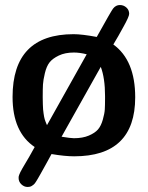

<svg xmlns="http://www.w3.org/2000/svg" viewBox="-20 -611 590 764"><path d="M30 -225Q30 -475 273 -475Q306 -475 365 -464Q424 -570 430 -577Q441 -591 457 -591Q472 -591 483 -581Q494 -571 494 -556Q494 -545 471 -504Q466 -495 451 -468Q438 -447 431 -434Q518 -371 518 -224Q518 11 275 11Q238 11 185 2Q177 17 167.5 34Q158 51 152.5 61Q147 71 140.5 82.5Q134 94 130.5 100Q127 106 122.5 113Q118 120 114.5 123Q111 126 107 128.5Q103 131 99 132Q95 133 90 133Q76 133 65 122.5Q54 112 54 97Q54 93 54.5 90.5Q55 88 57 83Q59 78 61 74Q63 70 68.5 60Q74 50 80 40.5Q86 31 96.5 12.5Q107 -6 118 -26Q30 -85 30 -225ZM150 -222Q150 -208 150.5 -196Q151 -184 151.5 -175.5Q152 -167 153.5 -159Q155 -151 155.5 -146.5Q156 -142 158 -136Q160 -130 161 -127.5Q162 -125 164 -120Q166 -115 167 -113L325 -395Q297 -402 274 -402Q239 -402 214 -390Q189 -378 177 -362.5Q165 -347 158.5 -319.5Q152 -292 151 -275Q150 -258 150 -228ZM225 -67Q262 -61 274 -61Q309 -61 333.5 -71.5Q358 -82 370 -96Q382 -110 389 -134.5Q396 -159 397 -175.5Q398 -192 398 -218V-229Q398 -300 381 -345Z"/></svg>

Font: CMU Sans Serif
Style: Bold
Weight: 700
Version: Version 0.7.0